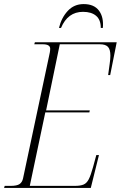

<svg xmlns="http://www.w3.org/2000/svg" viewBox="-36 -921 592 941"><path d="M-16 0 -13 -10H16Q47 -10 60 -19Q73 -28 77 -47L208 -663Q210 -674 210 -682Q210 -704 174 -704H132L135 -714H536L504 -553H494Q498 -584 501.5 -608Q505 -632 505 -648Q505 -679 493 -691.5Q481 -704 454 -704H257L190 -380H404L402 -370H186L110 -10H331Q358 -10 373.5 -16.5Q389 -23 399 -42.5Q409 -62 420 -102L436 -161H449L409 0ZM253 -784Q265 -834 296 -867.5Q327 -901 374 -901Q425 -901 449 -869Q473 -837 468 -784H458Q458 -824 435 -843.5Q412 -863 371 -863Q296 -863 263 -784Z"/></svg>

Font: Noto Serif Display Condensed ExtraLight
Style: Italic
Weight: 200
Width: 3
Italic angle: -12°
Designer: Monotype Design Team
Foundry: Monotype Imaging Inc.
Version: Version 2.009